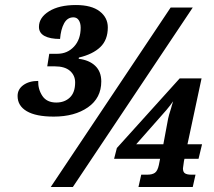

<svg xmlns="http://www.w3.org/2000/svg" viewBox="-20 -744 851 764"><path d="M50 -362Q50 -389 73 -405.5Q96 -422 132 -422Q131 -389 148.5 -362.5Q166 -336 204 -336Q237 -336 258 -356Q279 -376 279 -416Q279 -444 258.5 -462Q238 -480 198 -480H168L176 -530H208Q248 -530 274.5 -558.5Q301 -587 301 -634Q301 -652 293.5 -663.5Q286 -675 272 -675Q248 -675 235 -651Q222 -627 219 -589Q179 -589 157 -601Q135 -613 135 -637Q135 -674 175 -699Q215 -724 282 -724Q344 -724 376.5 -699Q409 -674 409 -635Q409 -585 379 -556.5Q349 -528 294 -515L293 -510Q335 -505 359 -482Q383 -459 383 -420Q383 -354 330 -317Q277 -280 194 -280Q123 -280 86.5 -301.5Q50 -323 50 -362ZM659 -714H747L270 0H182ZM542 -49H567Q586 -49 596.5 -56.5Q607 -64 612 -87L617 -112H434L445 -155L695 -432H782L726 -170H784L770 -112H714L712 -103Q708 -77 708 -74Q708 -59 716.5 -54Q725 -49 740 -49H758L747 0H531ZM630 -170 649 -272Q651 -283 661 -314Q663 -323 669 -341Q658 -325 642 -306L522 -170Z"/></svg>

Font: Noto Serif NarrowBlack
Style: Italic
Weight: 900
Width: 4
Italic angle: -12°
Designer: Monotype Design Team
Foundry: Monotype Imaging Inc.
Version: Version 1.001